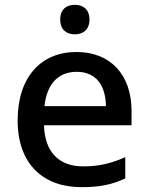

<svg xmlns="http://www.w3.org/2000/svg" viewBox="-20 -764 614 794"><path d="M290 -744C256 -744 229 -727 229 -683C229 -640 256 -622 290 -622C322 -622 350 -640 350 -683C350 -727 322 -744 290 -744ZM296 -549C150 -549 53 -446 53 -266C53 -83 161 10 317 10C394 10 444 -1 498 -26V-114C441 -89 392 -76 324 -76C222 -76 165 -137 162 -246H524V-305C524 -455 437 -549 296 -549ZM297 -467C379 -467 417 -409 418 -325H164C173 -415 220 -467 297 -467Z"/></svg>

Font: Noto Sans Canadian Aboriginal Medium
Style: Regular
Weight: 500
Designer: Monotype Design Team, Typotheque's Kevin King
Foundry: Monotype Imaging Inc.
Version: Version 2.004